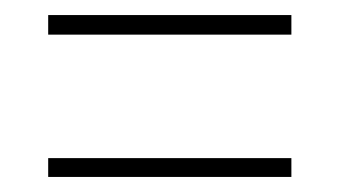

<svg xmlns="http://www.w3.org/2000/svg" viewBox="-20 -450 451 255"><path d="M44 -430H367V-404H44ZM44 -240H367V-215H44Z"/></svg>

Font: Noto Sans Gurmukhi ExtraCondensed Thin
Style: Regular
Weight: 100
Width: 2
Designer: Jelle Bosma - Monotype Design Team
Foundry: Monotype Imaging Inc.
Version: Version 2.004; ttfautohint (v1.8.4.7-5d5b)